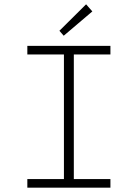

<svg xmlns="http://www.w3.org/2000/svg" viewBox="-20 -872 640 892"><path d="M107 0V-40H277V-619H107V-659H493V-619H323V-40H493V0ZM276 -706 256 -729 380 -852 409 -819Z"/></svg>

Font: Source Code Pro ExtraLight Light
Style: Regular
Weight: 300
Monospace: yes
Version: Version 1.018;hotconv 1.0.116;makeotfexe 2.5.65601